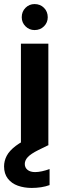

<svg xmlns="http://www.w3.org/2000/svg" viewBox="-38 -714 324 945"><path d="M65 0V-499H200V0ZM132 -566Q106 -566 87.5 -584.5Q69 -603 69 -629Q69 -657 87.5 -675.5Q106 -694 132 -694Q160 -694 178.5 -675.5Q197 -657 197 -629Q197 -603 178.5 -584.5Q160 -566 132 -566ZM118 211Q81 211 50 200Q19 189 0.5 165Q-18 141 -18 105Q-18 78 -5 53Q8 28 39.5 4Q71 -20 126 -43L171 -63L201 0L150 25Q114 43 99 59Q84 75 84 93Q84 111 97.5 122Q111 133 135 133Q150 133 168.5 129Q187 125 206 118V197Q187 204 164.5 207.5Q142 211 118 211Z"/></svg>

Font: DM Sans 20pt
Style: Bold
Weight: 700
Version: Version 4.004;gftools[0.9.30]